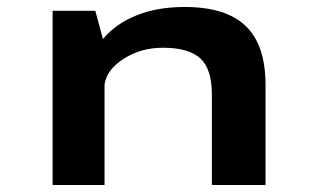

<svg xmlns="http://www.w3.org/2000/svg" viewBox="-20 -531 890 551"><path d="M131 0V-500H253.5L275.5 -419Q311.5 -462.5 371.5 -486.8Q431.5 -511 509.5 -511Q628 -511 685 -456.5Q742 -402 742 -287.5V0H588V-260.5Q588 -333 554.8 -363.5Q521.5 -394 447.5 -394Q384.5 -394 335.2 -362.5Q286 -331 280 -288.5V0Z"/></svg>

Font: League Mono Wide SemiBold
Style: Regular
Weight: 600
Width: 8
Designer: Tyler Finck
Foundry: The League of Moveable Type / Tyler Finck
Version: Version 2.210